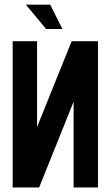

<svg xmlns="http://www.w3.org/2000/svg" viewBox="-20 -824 486 844"><path d="M93.6 -803.6H200.7L254.3 -696.4H182.9ZM35.7 -642.9H142.9V-265.7L295 -642.9H410.7V0H303.6V-377.1L152.1 0H35.7Z"/></svg>

Font: Aire Exterior
Style: Regular
Weight: 400
Width: 4
Designer: Jayvee Enaguas (HarvettFox96)
Version: 20190503.02